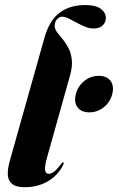

<svg xmlns="http://www.w3.org/2000/svg" viewBox="-20 -752 480 781"><path d="M327 -731.5Q369 -731.5 389.8 -716.2Q410.5 -701 410.5 -679.5Q410.5 -660.5 397.2 -648.2Q384 -636 361 -636Q344.5 -636 327 -643Q309.5 -650 292 -659.8Q274.5 -669.5 259.5 -676.8Q244.5 -684 233 -684Q224.5 -684 217.5 -679Q210.5 -674 206.5 -665.8Q202.5 -657.5 202.5 -647.5Q202.5 -634 212 -621.2Q221.5 -608.5 234.2 -593.5Q247 -578.5 257.8 -558.2Q268.5 -538 272 -510.2Q275.5 -482.5 264.5 -443.5L172.5 -115.5Q160.5 -73 163.5 -59Q166.5 -45 178 -45Q188.5 -45 200 -53.8Q211.5 -62.5 228.5 -84.5Q232.5 -89.5 233.8 -91Q235 -92.5 237 -92Q239 -92 239 -88.8Q239 -85.5 236 -79Q223 -53.5 200.8 -33.5Q178.5 -13.5 148 -2Q117.5 9.5 80.5 9.5Q47 9.5 30.5 -2.8Q14 -15 12 -38.5Q10 -62 19.5 -96.5L161 -599Q181 -669.5 222.8 -700.5Q264.5 -731.5 327 -731.5ZM343 -295Q310.5 -295 295.2 -315.8Q280 -336.5 288.5 -369Q297 -402 323 -422.8Q349 -443.5 381.5 -443.5Q414.5 -443.5 429.8 -422.8Q445 -402 436.5 -369Q428 -336.5 402.2 -315.8Q376.5 -295 343 -295Z"/></svg>

Font: Fraunces 120pt
Style: Bold Italic
Weight: 700
Italic angle: -16°
Version: Version 1.000;[b76b70a41]